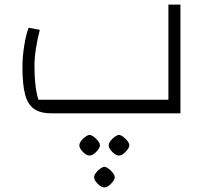

<svg xmlns="http://www.w3.org/2000/svg" viewBox="-20 -490 910 830"><path d="M203 0Q155 0 127.5 -19Q100 -38 88.5 -81.5Q77 -125 77 -200Q77 -243 84.5 -291.5Q92 -340 104 -370L152 -361Q141 -318 135 -278Q129 -238 129 -205Q129 -159 133 -124Q137 -89 146 -59H708V-470H760V0ZM431 320Q423 321 412.5 313.5Q402 306 394.5 295.5Q387 285 387 276Q387 268 394.5 257.5Q402 247 412.5 239.5Q423 232 431 231Q440 232 450 239.5Q460 247 468 257.5Q476 268 476 276Q476 284 468 295Q460 306 449.5 313.5Q439 321 431 320ZM367 182Q359 183 348.5 175.5Q338 168 330.5 157.5Q323 147 323 138Q323 130 330.5 119.5Q338 109 348.5 101.5Q359 94 367 93Q376 94 386 101.5Q396 109 404 119.5Q412 130 412 138Q412 146 404 157Q396 168 385.5 175.5Q375 183 367 182ZM494 182Q486 183 475.5 175.5Q465 168 457.5 157.5Q450 147 450 138Q450 130 457.5 119.5Q465 109 475.5 101.5Q486 94 494 93Q503 94 513 101.5Q523 109 531 119.5Q539 130 539 138Q539 146 531 157Q523 168 512.5 175.5Q502 183 494 182Z"/></svg>

Font: Changa ExtraLight
Style: Regular
Weight: 250
Designer: Eduardo Rodriguez Tunni
Foundry: Eduardo Rodriguez Tunni
Version: Version 3.002; ttfautohint (v1.8.2)